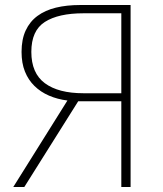

<svg xmlns="http://www.w3.org/2000/svg" viewBox="-20 -746 651 766"><path d="M249 -345Q209 -350 175.5 -364.5Q142 -379 117.5 -403Q93 -427 79.5 -460.5Q66 -494 66 -539Q66 -589 82.5 -624.5Q99 -660 129.5 -682.5Q160 -705 203 -715.5Q246 -726 300 -726H501V0H464V-342H292L77 0H33ZM105 -539Q105 -454 159 -414Q213 -374 313 -374H464V-693H313Q213 -693 159 -658.5Q105 -624 105 -539Z"/></svg>

Font: Kinto Sans Thin
Style: Regular
Weight: 100
Designer: Authors: Ryoko NISHIZUKA  (kana & ideographs); Paul D. Hunt (Latin, Greek & Cyrillic); Wenlong ZHANG  (bopomofo); Sandol
Foundry: Adobe Systems Incorporated, ookami Inc.
Version: Version 0.001